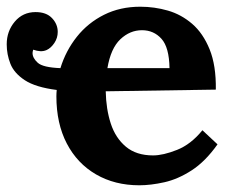

<svg xmlns="http://www.w3.org/2000/svg" viewBox="-30 -536 695 572"><path d="M618 -106Q582 -55 541 -28.5Q500 -2 459.5 7Q419 16 385 16Q312 16 256 -16.5Q200 -49 169 -108.5Q138 -168 138 -249Q138 -258 139 -268Q76 -276 44 -297Q12 -318 1 -346Q-10 -374 -10 -404Q-10 -443 14 -471.5Q38 -500 76 -500Q108 -500 125 -482Q142 -464 142 -441Q142 -423 132 -408Q122 -393 109 -387Q100 -383 90 -383.5Q80 -384 69 -388Q67 -382 67 -378Q67 -363 82.5 -349Q98 -335 150 -333Q166 -385 199 -426.5Q232 -468 280 -492Q328 -516 388 -516Q430 -516 470 -504.5Q510 -493 542.5 -465Q575 -437 594.5 -389Q614 -341 613 -269L285 -264Q286 -211 300 -168Q314 -125 345 -99Q376 -73 426 -73Q456 -73 497.5 -89.5Q539 -106 573 -148ZM393 -446Q357 -446 328.5 -419Q300 -392 290 -333H475Q474 -395 451 -420.5Q428 -446 393 -446Z"/></svg>

Font: Lora
Style: Bold
Weight: 700
Designer: Olga Karpushina, Alexei Vanyashin (Cyrillic)
Foundry: Cyreal
Version: Version 3.006; ttfautohint (v1.8.4.7-5d5b);gftools[0.9.30]